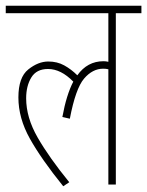

<svg xmlns="http://www.w3.org/2000/svg" viewBox="-20 -642 512 668"><path d="M221 -8Q151 -94 111 -163.5Q71 -233 71 -300Q71 -343 89 -372.5Q107 -402 147 -402Q192 -402 235 -358Q211 -312 197 -235L223 -229Q243 -334 272.5 -368.5Q302 -403 339 -403Q349 -403 357 -401V0H383V-596H472V-622H0V-596H357V-427Q349 -429 340 -429Q284 -429 249 -380Q228 -401 203.5 -414.5Q179 -428 148 -428Q113 -428 78.5 -400.5Q44 -373 44 -303Q44 -231 84 -159.5Q124 -88 200 6Z"/></svg>

Font: Noto Sans Devanagari Extra Condensed Thin
Style: Regular
Weight: 250
Width: 2
Designer: Monotype Design Team
Foundry: Monotype Imaging Inc.
Version: 1.000